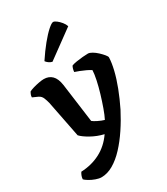

<svg xmlns="http://www.w3.org/2000/svg" viewBox="-241 -877 1026 1179"><g transform="rotate(-30 272.5 -287.5)"><path d="M119 200Q102 200 79.5 192Q57 184 38 172.5Q19 161 12 153Q13 138 18 126.5Q23 115 28 108Q102 105 163 73.5Q224 42 267 -20Q220 -31 179 -54Q138 -77 120 -97L69 -356Q64 -376 56.5 -394.5Q49 -413 31 -422L-7 -439Q-7 -450 -3 -459.5Q1 -469 4 -474Q14 -480 34.5 -486Q55 -492 76.5 -496Q98 -500 112 -500Q147 -500 169.5 -478Q192 -456 199 -408L236 -132Q245 -124 268 -112.5Q291 -101 312 -95Q325 -120 339.5 -160.5Q354 -201 367.5 -246Q381 -291 389.5 -331.5Q398 -372 399 -398Q386 -407 366.5 -416Q347 -425 328 -432.5Q309 -440 296 -444Q297 -457 300.5 -468Q304 -479 308 -484Q321 -489 343 -492.5Q365 -496 387.5 -498Q410 -500 425 -500Q437 -500 454 -490Q471 -480 487 -465Q503 -450 514.5 -436Q526 -422 526 -415Q525 -379 513 -328.5Q501 -278 478.5 -219.5Q456 -161 427 -102Q396 -42 360 12Q324 66 284.5 108.5Q245 151 203 175.5Q161 200 119 200ZM212 -565Q199 -568 187.5 -576.5Q176 -585 171 -593Q206 -646 239.5 -687Q273 -728 299.5 -751.5Q326 -775 337 -775Q346 -775 360 -764.5Q374 -754 387 -738Q400 -722 405 -706Z"/></g></svg>

Font: Texturina
Style: Bold
Weight: 700
Designer: Guillermo Torres Carreño
Foundry: Omnibus-Type
Version: Version 1.002; ttfautohint (v1.8.3)